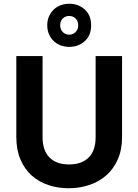

<svg xmlns="http://www.w3.org/2000/svg" viewBox="-20 -997 737 1024"><path d="M67 -698H207V-266Q207 -194 244 -157Q281 -120 348 -120Q416 -120 453 -157Q490 -194 490 -266V-698H631V-267Q631 -198 608 -146.5Q585 -95 546 -61Q507 -27 455 -10Q403 7 346 7Q289 7 238 -10Q187 -27 149 -61Q111 -95 89 -146.5Q67 -198 67 -267ZM349 -977Q398 -977 432 -946.5Q466 -916 466 -862Q466 -808 432 -777.5Q398 -747 349 -747Q325 -747 303.5 -755Q282 -763 266.5 -778Q251 -793 241.5 -814Q232 -835 232 -862Q232 -889 241.5 -910Q251 -931 266.5 -946Q282 -961 303.5 -969Q325 -977 349 -977ZM349 -812Q369 -812 383 -826Q397 -840 397 -862Q397 -885 383 -898.5Q369 -912 349 -912Q329 -912 315 -898.5Q301 -885 301 -862Q301 -840 315 -826Q329 -812 349 -812Z"/></svg>

Font: Poppins SemiBold
Style: Regular
Weight: 600
Designer: Ninad Kale (Devanagari), Jonny Pinhorn (Latin)
Foundry: Indian Type Foundry
Version: Version 3.002 2017